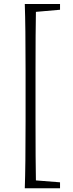

<svg xmlns="http://www.w3.org/2000/svg" viewBox="-20 -789 371 979"><path d="M286.1 -739.3 163.1 -728.5Q161.1 -629.9 161.1 -427.7V-169.9Q161.1 31.2 163.1 130.9L286.1 140.6V170.9H106.4Q110.4 59.6 110.4 -169.9V-427.7Q110.4 -655.3 106.4 -768.6H286.1Z"/></svg>

Font: GenYoMin TW TTF ExtraLight
Style: Regular
Weight: 250
Version: Version 1.300